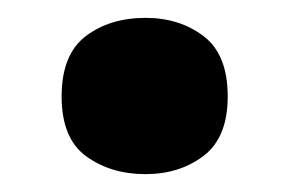

<svg xmlns="http://www.w3.org/2000/svg" viewBox="-20 -183 324 215"><path d="M143 12Q104 12 76.5 -8Q49 -28 49 -75Q49 -122 76 -142.5Q103 -163 143 -163Q181 -163 208 -142.5Q235 -122 235 -75Q235 -29 208 -8.5Q181 12 143 12Z"/></svg>

Font: Noto Sans Syriac ExtraBold
Style: Regular
Weight: 800
Designer: Patrick Giasson and the Monotype Design Team
Foundry: Monotype Imaging Inc.
Version: Version 3.000; ttfautohint (v1.8.4.7-5d5b)